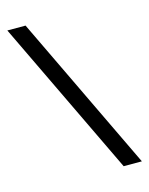

<svg xmlns="http://www.w3.org/2000/svg" viewBox="-117 -856 724 931"><g transform="rotate(-15 244.5 -391.0)"><path d="M386.4 0 11.8 -781.8H103.2L477.7 0Z"/></g></svg>

Font: Spartan MB SemBd
Style: Regular
Weight: 600
Designer: Matt Bailey, Mirko Velimirovic
Foundry: Matt Bailey
Version: Version 1.005